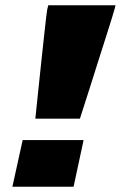

<svg xmlns="http://www.w3.org/2000/svg" viewBox="-20 -708 458 728"><path d="M114 -258Q120 -316 126 -373.5Q132 -431 137.5 -482.5Q143 -534 147.5 -575Q152 -616 155 -642Q158 -668 159 -672L163 -688H418L414 -672Q413 -668 405 -642Q397 -616 384 -575Q371 -534 354.5 -482.5Q338 -431 320 -373.5Q302 -316 283 -258ZM27 0 66 -177H297L259 0Z"/></svg>

Font: Saira SemiExpanded Black
Style: Italic
Weight: 900
Width: 6
Italic angle: -12°
Designer: Hector Gatti with collaboration of the Omnibus-Type team
Foundry: Omnibus-Type
Version: Version 1.101